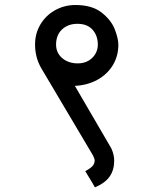

<svg xmlns="http://www.w3.org/2000/svg" viewBox="-20 -640 640 786"><path d="M341 80.5 329 60.5Q348.5 50.5 358 40.5Q367.5 30.5 367.5 17Q367.5 9.5 360.5 -4L148.5 -361.5Q123.5 -405 123.5 -458Q123.5 -503 145.5 -540Q167.5 -577 205.5 -598.2Q243.5 -619.5 289 -619.5Q356.5 -619.5 395.8 -588.8Q435 -558 449.8 -520.2Q464.5 -482.5 464.5 -457Q464.5 -410.5 441.8 -373Q419 -335.5 378.5 -313.2Q338 -291 286.5 -288.5L435.5 -33Q447.5 -7 447.5 18Q447.5 56 428.8 82.8Q410 109.5 368.5 127Q361 112.5 341 80.5ZM380.5 -457Q380.5 -494 359 -518.2Q337.5 -542.5 297 -542.5Q258.5 -542.5 234 -519.5Q209.5 -496.5 209.5 -457Q209.5 -435 220.8 -417.8Q232 -400.5 252.2 -390.5Q272.5 -380.5 298 -380.5Q323 -380.5 341.8 -391.2Q360.5 -402 370.5 -419.5Q380.5 -437 380.5 -457Z"/></svg>

Font: JuliaMono SemiBold
Style: Italic
Weight: 600
Italic angle: -9°
Monospace: yes
Designer: cormullion
Foundry: corm
Version: Version 0.056; ttfautohint (v1.8.4)